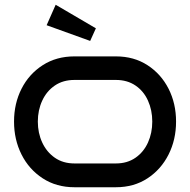

<svg xmlns="http://www.w3.org/2000/svg" viewBox="-20 -787 799 807"><path d="M720 -276Q720 -200 688.5 -137.5Q657 -75 600 -37.5Q543 0 467 0H293Q217 0 159.5 -37.5Q102 -75 70.5 -137.5Q39 -200 39 -276Q39 -352 70.5 -414Q102 -476 159.5 -513Q217 -550 293 -550H467Q543 -550 600 -513Q657 -476 688.5 -414Q720 -352 720 -276ZM620 -276Q620 -324 602 -364Q584 -404 549.5 -427.5Q515 -451 467 -451H293Q245 -451 210.5 -427.5Q176 -404 157.5 -364Q139 -324 139 -276Q139 -228 157.5 -188Q176 -148 210.5 -124Q245 -100 293 -100H467Q515 -100 549.5 -124Q584 -148 602 -188Q620 -228 620 -276ZM214 -767 383 -668 359 -615 176 -681Z"/></svg>

Font: Bruno Ace SC
Style: Regular
Weight: 400
Version: Version 1.100; ttfautohint (v1.8.4.7-5d5b);gftools[0.9.27]